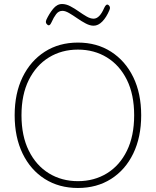

<svg xmlns="http://www.w3.org/2000/svg" viewBox="-20 -925 775 956"><path d="M368 11Q274 11 203 -34Q132 -79 92.5 -160.5Q53 -242 53 -351Q53 -460 92.5 -541Q132 -622 203 -667.5Q274 -713 368 -713Q462 -713 533 -667.5Q604 -622 643.5 -541Q683 -460 683 -351Q683 -242 643.5 -160.5Q604 -79 533 -34Q462 11 368 11ZM368 -23Q449 -23 512.5 -62Q576 -101 612 -174.5Q648 -248 648 -351Q648 -454 612 -527Q576 -600 512.5 -639Q449 -678 368 -678Q287 -678 223.5 -639Q160 -600 123.5 -527Q87 -454 87 -351Q87 -248 123.5 -174.5Q160 -101 223.5 -62Q287 -23 368 -23ZM237 -815Q227 -792 216 -802Q204 -811 211 -827Q225 -857 244.5 -881Q264 -905 289 -905Q309 -905 330 -894Q351 -883 371.5 -868.5Q392 -854 411 -843Q430 -832 446 -832Q476 -832 499 -886Q509 -908 520 -900Q532 -891 525 -875Q510 -839 489.5 -818Q469 -797 446 -797Q428 -797 407 -808Q386 -819 364.5 -834Q343 -849 324 -860Q305 -871 291 -871Q272 -871 259.5 -854.5Q247 -838 237 -815Z"/></svg>

Font: Zen Maru Gothic Light
Style: Regular
Weight: 300
Designer: Yoshimichi Ohira
Foundry: Positype
Version: Version 1.001